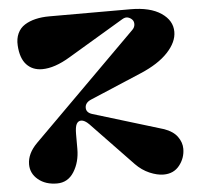

<svg xmlns="http://www.w3.org/2000/svg" viewBox="-54 -816 936 889"><g transform="rotate(-5 414.0 -372.0)"><path d="M366.2 -292 691.9 -192.9Q733.4 -178.2 752.7 -151.4Q772 -124.5 772 -95.2Q772 -52.2 745.1 -18.1Q718.3 16.1 670.9 16.1Q641.6 16.1 606.2 1Q570.8 -14.2 542 -43.9L348.1 -246.1Q328.1 -266.1 312 -266.1Q297.9 -266.1 290.5 -252.4Q283.2 -238.8 283.2 -205.1V-137.2Q283.2 -76.2 254.9 -31Q226.6 14.2 175.8 14.2Q122.6 14.2 88.4 -14.2Q54.2 -42.5 54.2 -85Q54.2 -135.3 100.1 -181.2L585 -664.1Q595.7 -674.8 596.4 -688.2Q597.2 -701.7 589.4 -710.4Q581.5 -719.2 569.3 -722.7Q557.1 -726.1 542 -716.8L284.2 -563Q211.4 -519 153.8 -519Q108.4 -519 80.8 -548.8Q53.2 -578.6 49.8 -638.2Q47.9 -669.9 59.1 -694.1Q70.3 -718.3 92.3 -732.2Q114.3 -746.1 143.1 -752.9Q171.9 -759.8 207 -759.8H585Q675.8 -759.8 726.8 -725.3Q777.8 -690.9 777.8 -638.2Q777.8 -590.3 733.6 -543Q689.5 -495.6 605 -460L366.2 -358.9Q338.9 -347.2 338.4 -324Q337.9 -300.8 366.2 -292Z"/></g></svg>

Font: Pilowlava
Style: Regular
Weight: 400
Designer: Anton Moglia, Jérémy Landes, Maksym Kobuzan (Cyrillic), Velvetyne Type Foundry
Foundry: Anton Moglia, Jérémy Landes, Velvetyne Type Foundry
Version: Version 1.001;hotconv 1.0.109;makeotfexe 2.5.65596